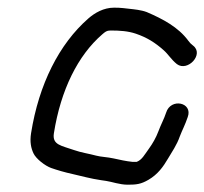

<svg xmlns="http://www.w3.org/2000/svg" viewBox="-20 -517 546 513"><path d="M495.7 -395.3C489.8 -400 487.3 -402.4 483.1 -408.2C456.6 -444.4 414.9 -466.4 372.2 -484.7C357.3 -490.4 338 -492.1 326.5 -493.4L308.7 -495.4C300.9 -496.3 293.1 -496.5 284.6 -496.5C257 -496.5 233.1 -482.6 216.1 -467.7C138.2 -399.6 83.8 -292 63 -161C59.3 -137.8 63 -121 69.4 -107.4C76.3 -92.6 100.5 -73.9 116.8 -68.1C132.9 -62.5 152.3 -56.7 174.7 -51.8C199.3 -46.3 221.3 -39.8 249.9 -35.6L263.6 -33.6C279.7 -31.3 299.2 -23.5 321.7 -23.5C344.4 -23.5 356.8 -25 376.5 -36.5C401.8 -51.2 416.2 -71.6 429.4 -94.1C438.4 -109.5 452.8 -130.1 460.4 -152.5C466.9 -169.6 474.6 -183.2 481.6 -204.3C496.1 -243.5 436 -256.2 423.8 -215.9C418.6 -199.7 410 -184.5 403 -165.6C397 -149.4 387.6 -133.1 378.2 -120.2C365.7 -103 359.5 -90.1 345.2 -84.5H334C317.4 -86.1 299 -90.3 283.5 -93.7C267.5 -97.3 249.3 -97.8 237.2 -101.1C218.5 -106.2 196.1 -109.5 178.3 -115.9C143.9 -128.1 119 -129.5 124 -161C142.4 -277.1 188.3 -369.1 253.2 -425.2C261 -431.9 265 -435.5 275 -435.5C300.1 -435.5 322.3 -434 342.9 -427C372.6 -416.9 394.3 -403.2 417 -383.1C429.8 -371.9 437.2 -358.1 452.7 -345.7C481.4 -324.3 526.3 -372.5 495.7 -395.3Z"/></svg>

Font: CiSf OpenHand
Style: BdObl
Weight: 400
Foundry: Cannot Into Space Fonts
Version: Version 0.7892